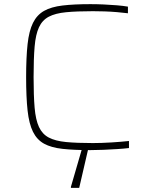

<svg xmlns="http://www.w3.org/2000/svg" viewBox="-20 -716 723 926"><path d="M416 8Q337 8 282 2Q227 -4 192.5 -23Q158 -42 139 -80.5Q120 -119 113 -183Q106 -247 106 -344Q106 -439 113 -503Q120 -567 139 -605.5Q158 -644 192.5 -663.5Q227 -683 282 -689.5Q337 -696 416 -696Q447 -696 480 -694.5Q513 -693 543.5 -690.5Q574 -688 597 -684V-652Q573 -655 544 -657.5Q515 -660 485 -661Q455 -662 428 -662Q350 -662 298.5 -657Q247 -652 215.5 -635.5Q184 -619 168 -584.5Q152 -550 147 -491.5Q142 -433 142 -344Q142 -255 147 -196.5Q152 -138 168 -103.5Q184 -69 215.5 -52.5Q247 -36 298.5 -31Q350 -26 428 -26Q469 -26 517 -29Q565 -32 602 -36V-2Q578 1 545.5 3Q513 5 479.5 6.5Q446 8 416 8ZM322 190V185L381 -18H409V-13L362 190Z"/></svg>

Font: Saira Expanded Thin
Style: Regular
Weight: 250
Width: 7
Designer: Hector Gatti with collaboration of the Omnibus-Type team
Foundry: Omnibus-Type
Version: Version 1.101